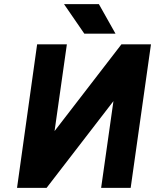

<svg xmlns="http://www.w3.org/2000/svg" viewBox="-20 -916 756 936"><path d="M716 -700 617 0H473L533 -423L207 0H63L161 -700H306L246 -277L572 -700ZM391 -752H543L462 -896H292Z"/></svg>

Font: Unageo
Style: ExtraBold-Italic
Weight: 800
Designer: Richard Sepsi
Foundry: Richard Sepsi
Version: Version 2.000